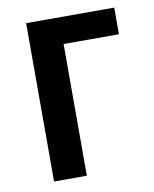

<svg xmlns="http://www.w3.org/2000/svg" viewBox="-67 -593 517 646"><g transform="rotate(-10 191.5 -270.5)"><path d="M367 -450H178V0H66V-541H367Z"/></g></svg>

Font: Noto Sans Display Medium Narrow
Style: Regular
Weight: 500
Width: 4
Designer: Monotype Design team
Foundry: Monotype Imaging Inc.
Version: Version 1.000